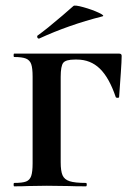

<svg xmlns="http://www.w3.org/2000/svg" viewBox="-20 -657 469 677"><path d="M30 -12Q59 -12 72 -17Q85 -22 90 -36.5Q95 -51 95 -81V-387Q95 -417 90 -431Q85 -445 71.5 -450.5Q58 -456 30 -456Q28 -456 28 -462Q28 -468 30 -468H400Q409 -468 409 -460Q409 -442 406 -400L400 -315Q400 -312 394.5 -312Q389 -312 388 -315Q365 -383 332 -415Q299 -447 251 -447H244Q212 -447 203 -435.5Q194 -424 194 -386V-85Q194 -54 200.5 -39Q207 -24 225.5 -18Q244 -12 283 -12Q286 -12 286 -6Q286 0 283 0Q244 0 222 -1L145 -2L78 -1Q61 0 30 0Q28 0 28 -6Q28 -12 30 -12ZM117 -521Q113 -521 111.5 -525.5Q110 -530 113 -532Q144 -554 200 -602Q213 -614 239 -636Q244 -640 274.5 -631.5Q305 -623 328.5 -612Q352 -601 340 -599Q222 -569 118 -521Z"/></svg>

Font: Cormorant SC
Style: Bold
Weight: 700
Designer: Christian Thalmann (Catharsis Fonts)
Foundry: Catharsis Fonts
Version: Version 4.000